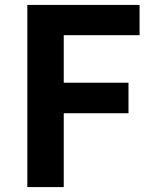

<svg xmlns="http://www.w3.org/2000/svg" viewBox="-20 -760 625 780"><path d="M91 0H239V-300H502V-424H239V-617H547V-740H91Z"/></svg>

Font: Genne Gothic Bold
Style: Regular
Weight: 700
Designer: Ryoko NISHIZUKA (kana & ideographs); Paul D. Hunt (Latin, Greek & Cyrillic); Wenlong ZHANG (bopomofo); Sandoll Communica
Foundry: Adobe Systems Incorporated
Version: Version 1.004;PS 1.004;hotconv 16.6.51;makeotf.lib2.5.65220